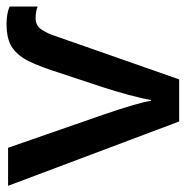

<svg xmlns="http://www.w3.org/2000/svg" viewBox="-10 -576 585 606"><g transform="rotate(-90 283.0 -272.5)"><path d="M0 -540H120.1L225.1 -237.8Q263.7 -125 268.1 -88.9H271Q274.9 -114.7 287.1 -159.7Q299.3 -204.6 311 -240.2L363.8 -399.9Q385.3 -464.4 403.3 -492.2Q421.4 -520 446 -532.5Q470.7 -544.9 511.2 -544.9Q543 -544.9 565.9 -535.2V-446.8Q549.8 -453.1 528.8 -453.1Q506.3 -453.1 493.9 -435.5Q481.4 -418 471.2 -386.2L335.9 0H203.1Z"/></g></svg>

Font: Open Sans Semibold
Style: Regular
Weight: 600
Foundry: Ascender Corporation
Version: Version 1.10; ttfautohint (v1.5.65-e2d9)